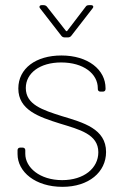

<svg xmlns="http://www.w3.org/2000/svg" viewBox="-20 -720 512 744"><path d="M135 -688 218 -581C221 -577 226 -575 231 -575H243C248 -575 253 -577 256 -581L339 -688C344 -694 341 -700 333 -700H325C320 -700 315 -699 312 -694L241 -601C240 -599 237 -598 235 -601L162 -694C159 -698 154 -700 149 -700H141C136 -700 133 -697 133 -694C133 -692 133 -690 135 -688ZM222 4C324 4 391 -53 391 -131C391 -221 303 -245 220 -270C144 -294 80 -315 80 -379C80 -437 135 -478 217 -478C304 -478 359 -434 359 -378V-375C359 -369 363 -365 369 -365H379C385 -365 389 -369 389 -375V-378C389 -450 321 -505 218 -505C119 -505 51 -455 51 -377C51 -294 130 -267 213 -241C288 -218 361 -200 361 -130C361 -68 305 -22 221 -22C134 -22 78 -71 78 -124V-138C78 -144 74 -148 68 -148H58C52 -148 48 -144 48 -138V-123C48 -54 117 4 222 4Z"/></svg>

Font: Barlow Thin
Style: Regular
Weight: 250
Designer: Jeremy Tribby
Foundry: Tribby Type
Version: Version 1.422;hotconv 1.0.109;makeotfexe 2.5.65596